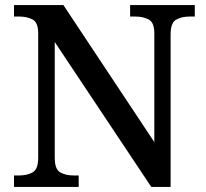

<svg xmlns="http://www.w3.org/2000/svg" viewBox="-20 -734 810 754"><path d="M35 0V-45H56Q86 -45 108 -57Q130 -69 130 -115V-603Q130 -646 108 -657.5Q86 -669 56 -669H35V-714H229L586 -176V-603Q586 -646 564 -657.5Q542 -669 512 -669H491V-714H745V-669H724Q694 -669 672 -657Q650 -645 650 -599V0H574L195 -569V-115Q195 -69 216.5 -57Q238 -45 268 -45H289V0Z"/></svg>

Font: Noto Serif Toto Medium
Style: Regular
Weight: 500
Designer: Monotype Design Team
Foundry: Monotype Imaging Inc.
Version: Version 2.001; ttfautohint (v1.8.4.7-5d5b)